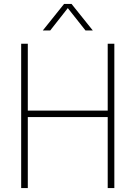

<svg xmlns="http://www.w3.org/2000/svg" viewBox="-20 -964 694 984"><path d="M88.5 0V-740H122.5V-397H532V-740H566V0H532V-364H122.5V0ZM199.5 -808 308.5 -944H346.5L455.5 -808H418L327.5 -922.5L237.5 -808Z"/></svg>

Font: Encode Sans SmCnd Th
Style: Regular
Weight: 100
Width: 4
Designer: Multiple Designers
Foundry: Impallari Type
Version: Version 3.002; ttfautohint (v1.8.3) -l 8 -r 50 -G 200 -x 14 